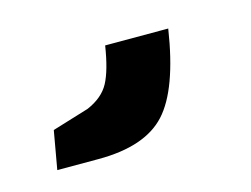

<svg xmlns="http://www.w3.org/2000/svg" viewBox="-38 -17 323 247"><g transform="rotate(-15 123.0 106.5)"><path d="M14 176 23 125 72 110Q93 101 101.5 85Q110 69 115 37H199Q187 115 159 145.5Q131 176 69 176Z"/></g></svg>

Font: Exo
Style: DemiBoldItalic
Weight: 600
Designer: Natanael Gama
Version: Version 1